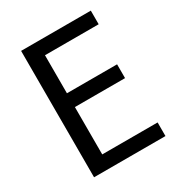

<svg xmlns="http://www.w3.org/2000/svg" viewBox="-163 -801 827 892"><g transform="rotate(-30 250.0 -355.0)"><path d="M465 -16H82V-694H456V-621H168V-417H437V-343H168V-89H465Z"/></g></svg>

Font: D2Coding
Style: Regular
Weight: 400
Monospace: yes
Designer: Yong-Rak Park; Jeong-Hwan Yoon; Sang-Min Lee;
Foundry: NHN Corporation
Version: Version 1.3.2; Build 20180524